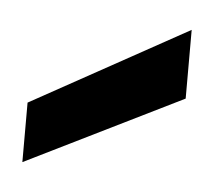

<svg xmlns="http://www.w3.org/2000/svg" viewBox="-30 -828 301 270"><g transform="rotate(5 120.5 -693.0)"><path d="M231 -699 10 -590V-674L231 -796Z"/></g></svg>

Font: MSTAGE Medium
Style: Regular
Weight: 500
Designer: Ninad Kale (Devanagari), Jonny Pinhorn (Latin)
Foundry: Indian Type Foundry
Version: 4.004